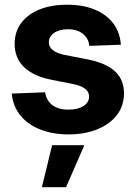

<svg xmlns="http://www.w3.org/2000/svg" viewBox="-20 -552 569 806"><path d="M268.1 12.2Q201.7 12.2 149.7 -8.1Q97.7 -28.3 66.2 -66.7Q34.7 -105 29.3 -159.2L169.4 -164.6Q174.8 -129.9 199.7 -110.8Q224.6 -91.8 267.1 -91.8Q307.6 -91.8 330.8 -107.2Q354 -122.6 354 -146.5Q354 -167 336.7 -179.9Q319.3 -192.9 286.6 -199.2L195.3 -217.3Q119.6 -232.4 80.6 -270.5Q41.5 -308.6 41.5 -368.2Q41.5 -418 68.6 -454.8Q95.7 -491.7 145.3 -512Q194.8 -532.2 262.2 -532.2Q328.6 -532.2 377.9 -511.7Q427.2 -491.2 455.6 -453.6Q483.9 -416 487.3 -364.3L355 -359.4Q352.5 -389.6 328.6 -409.4Q304.7 -429.2 266.1 -429.2Q229 -429.2 207 -413.8Q185.1 -398.4 185.1 -375Q185.1 -354.5 201.7 -341.6Q218.3 -328.6 249.5 -321.8L347.7 -302.7Q425.8 -287.1 463.1 -252.2Q500.5 -217.3 500.5 -160.2Q500.5 -107.9 470.9 -69.3Q441.4 -30.8 388.9 -9.3Q336.4 12.2 268.1 12.2ZM155.8 233.9 198.7 57.6H334L257.3 233.9Z"/></svg>

Font: Inter 28pt
Style: Bold
Weight: 700
Designer: Rasmus Andersson
Foundry: rsms
Version: Version 4.001;git-66647c0bb